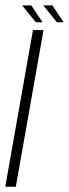

<svg xmlns="http://www.w3.org/2000/svg" viewBox="-23 -708 262 728"><path d="M-3 0H37L142 -594H102ZM193 -623.5H218.5L175.5 -687.5H141ZM113 -623.5H138.5L95.5 -687.5H61Z"/></svg>

Font: Anybody SemiCondensed ExtraLight
Style: Italic
Weight: 250
Width: 4
Italic angle: -10°
Version: Version 1.113;gftools[0.9.25]